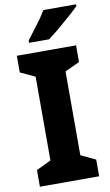

<svg xmlns="http://www.w3.org/2000/svg" viewBox="-101 -981 593 1031"><g transform="rotate(-10 195.5 -465.5)"><path d="M353 0H30V-91L110 -129V-586L30 -623V-714H353V-623L273 -586V-129L353 -91ZM391 -921Q373 -903 341.5 -875Q310 -847 276 -818.5Q242 -790 216 -771H107V-784Q132 -817 162.5 -857Q193 -897 213 -931H391Z"/></g></svg>

Font: Noto Sans Kannada SemiCondensed ExtraBold
Style: Regular
Weight: 800
Width: 4
Designer: Jelle Bosma - Monotype Design Team
Foundry: Monotype Imaging Inc.
Version: Version 2.005; ttfautohint (v1.8.4.7-5d5b)